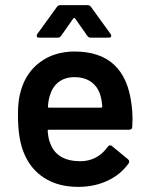

<svg xmlns="http://www.w3.org/2000/svg" viewBox="-20 -720 580 749"><path d="M493 -313Q497 -288 497 -257L496 -226Q496 -214 484 -214H171Q166 -214 166 -209Q169 -176 175 -164Q199 -92 292 -91Q360 -91 400 -147Q404 -153 410 -153Q414 -153 417 -150L479 -99Q484 -95 484 -90Q484 -87 482 -83Q451 -39 399.5 -15Q348 9 285 9Q207 9 152.5 -26Q98 -61 73 -124Q50 -178 50 -274Q50 -332 62 -368Q82 -438 137.5 -478.5Q193 -519 271 -519Q468 -519 493 -313ZM271 -419Q234 -419 209.5 -400.5Q185 -382 175 -349Q169 -332 167 -305Q167 -304 167 -303Q167 -300 171 -300H374Q379 -300 379 -305Q377 -330 373 -343Q364 -379 337.5 -399Q311 -419 271 -419ZM134 -573Q126 -573 124.5 -576Q123 -579 123 -581Q123 -584 126 -588L202 -693Q207 -700 216 -700H321Q330 -700 335 -693L411 -588Q414 -584 414 -580Q414 -573 404 -573H334Q325 -573 320 -581L273 -648Q271 -650 269 -650Q267 -650 266 -648L219 -581Q214 -573 205 -573Z"/></svg>

Font: LinhAnh SemBd
Style: Regular
Weight: 600
Monospace: yes
Designer: Jeremy Tribby
Foundry: Tribby Type
Version: Version 1.408